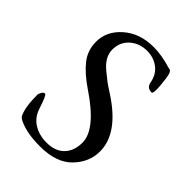

<svg xmlns="http://www.w3.org/2000/svg" viewBox="-201 -757 866 866"><g transform="rotate(45 232.5 -324.0)"><path d="M223 -17Q278 -17 308 -48Q338 -79 338 -132Q338 -216 186 -318Q125 -359 92 -400.5Q59 -442 59 -497Q59 -565 116 -614.5Q173 -664 260 -664Q288 -664 315.5 -659Q343 -654 359.5 -649Q376 -644 379 -644Q391 -644 396 -621Q397 -619 399 -605.5Q401 -592 403 -571.5Q405 -551 405 -537Q405 -512 398 -512Q369 -512 363 -540Q356 -583 325 -607Q294 -631 251 -631Q203 -631 169.5 -601.5Q136 -572 136 -523Q136 -500 148 -478.5Q160 -457 185.5 -436Q211 -415 225 -404.5Q239 -394 269 -375Q422 -276 422 -160Q422 -91 370 -37.5Q318 16 214 16Q131 16 80 -8Q63 -16 59 -25Q41 -63 41 -140Q41 -148 47.5 -158.5Q54 -169 62 -169Q71 -169 92 -103Q106 -60 141 -38.5Q176 -17 223 -17Z"/></g></svg>

Font: EB Garamond 08
Style: Regular
Weight: 400
Version: Version 0.016 ; ttfautohint (v1.5)